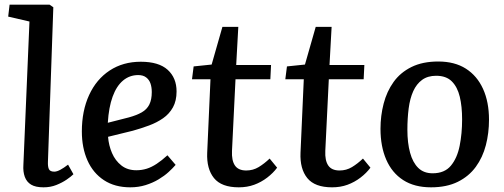

<svg xmlns="http://www.w3.org/2000/svg" viewBox="-20 -787 2157 821"><path d="M106 -695 15 -716 21 -767H192L208 -756L185 -96Q184 -75 189 -64Q194 -53 212 -53Q223 -53 238 -61Q253 -69 271 -83L294 -42Q284 -32 265 -19Q246 -6 221 4Q196 14 166 14Q132 14 113 2.5Q94 -9 86 -31Q78 -53 80 -82Z M582 -523Q659 -523 697 -488.5Q735 -454 735 -396Q735 -356 719.5 -328Q704 -300 677.5 -281.5Q651 -263 617.5 -250.5Q584 -238 548 -228L442 -202Q445 -165 459 -132.5Q473 -100 499 -79.5Q525 -59 563 -59Q586 -59 607 -65.5Q628 -72 650 -86.5Q672 -101 696 -123L731 -82Q719 -68 701 -51.5Q683 -35 658 -20Q633 -5 602.5 4.5Q572 14 537 14Q471 14 424.5 -16.5Q378 -47 354 -101Q330 -155 330 -225Q330 -313 361 -380.5Q392 -448 449 -485.5Q506 -523 582 -523ZM629 -393Q629 -414 623.5 -430Q618 -446 605 -456Q592 -466 571 -466Q534 -466 506 -442.5Q478 -419 461.5 -373.5Q445 -328 441 -262L531 -285Q564 -294 586 -306.5Q608 -319 618.5 -340Q629 -361 629 -393Z M808 -503 885 -511 931 -672H999L990 -509H1139L1136 -448H987L972 -142Q970 -101 984.5 -79.5Q999 -58 1033 -58Q1062 -58 1086 -72.5Q1110 -87 1133 -109L1165 -70Q1148 -47 1122.5 -27.5Q1097 -8 1067 3Q1037 14 1001 14Q927 14 895 -25.5Q863 -65 866 -134L880 -448H801Z M1207 -503 1284 -511 1330 -672H1398L1389 -509H1538L1535 -448H1386L1371 -142Q1369 -101 1383.5 -79.5Q1398 -58 1432 -58Q1461 -58 1485 -72.5Q1509 -87 1532 -109L1564 -70Q1547 -47 1521.5 -27.5Q1496 -8 1466 3Q1436 14 1400 14Q1326 14 1294 -25.5Q1262 -65 1265 -134L1279 -448H1200Z M1823 14Q1752 14 1704 -17Q1656 -48 1631.5 -104.5Q1607 -161 1607 -236Q1607 -292 1620.5 -344Q1634 -396 1663 -436.5Q1692 -477 1739.5 -500.5Q1787 -524 1854 -524Q1924 -524 1972 -493.5Q2020 -463 2045.5 -407Q2071 -351 2071 -275Q2071 -218 2057.5 -166Q2044 -114 2014.5 -73.5Q1985 -33 1937.5 -9.5Q1890 14 1823 14ZM1830 -46Q1881 -46 1908 -78.5Q1935 -111 1945.5 -163.5Q1956 -216 1956 -276Q1956 -332 1946 -373.5Q1936 -415 1912 -439Q1888 -463 1845 -463Q1809 -463 1785 -445.5Q1761 -428 1747 -397Q1733 -366 1727.5 -323.5Q1722 -281 1722 -232Q1722 -176 1733.5 -134Q1745 -92 1768.5 -69Q1792 -46 1830 -46Z"/></svg>

Font: Literata 18pt Medium
Style: Italic
Weight: 500
Italic angle: -2°
Designer: Latin by Veronika Burian and Jose Scaglione. Greek by Irene Vlachou. Cyrillic by Vera Evstafieva
Foundry: TypeTogether
Version: Version 3.103;gftools[0.9.29]